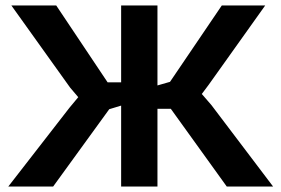

<svg xmlns="http://www.w3.org/2000/svg" viewBox="-20 -682 1029 702"><path d="M422.9 -662.1H555.7V-369.6L601.6 -382.8L791 -662.1H949.7L742.7 -371.6L717.8 -338.4L752.9 -297.9L978.5 0H809.1L604.5 -284.2H555.7V0H422.9V-295.9L379.4 -282.7L174.3 0H10.3L234.4 -288.6L266.1 -326.7L236.3 -361.8L21.5 -662.1H185.5L373.5 -380.9H422.9Z"/></svg>

Font: PT Astra Sans
Style: Bold
Weight: 700
Designer: A.Korolkova, I. Chaeva
Foundry: ParaType Ltd
Version: Version 1.001; ttfautohint (v1.6)